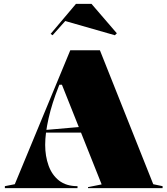

<svg xmlns="http://www.w3.org/2000/svg" viewBox="-20 -966 860 986"><path d="M5 0V-10L56 -20L341 -708H493L767 -20L815 -10V0H432V-5L502 -19L298 -531H285L281 -521Q247 -436 229.5 -358.5Q212 -281 212 -222Q212 -164 229.5 -115.5Q247 -67 283.5 -38.5Q320 -10 378 -10V0ZM172 -285V-295L402 -315V-285ZM250 -785 240 -792 370 -946H450L580 -795L570 -785L315 -858Z"/></svg>

Font: Kalnia
Style: Bold
Weight: 700
Designer: Frida Medrano
Foundry: Frida Medrano
Version: Version 1.105